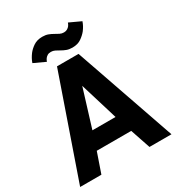

<svg xmlns="http://www.w3.org/2000/svg" viewBox="-209 -1029 1067 1158"><g transform="rotate(-30 325.0 -449.5)"><path d="M250 -700H400L643 0H490L443 -139H203L155 0H7ZM403 -259 323 -522 242 -259ZM388 -751Q365 -751 348 -757.5Q331 -764 316.5 -772.5Q302 -781 289 -787.5Q276 -794 261 -794Q246 -794 236.5 -788Q227 -782 221 -774Q217 -769 215 -764Q213 -759 211 -754L131 -791Q136 -806 143.5 -819.5Q151 -833 160 -845Q175 -865 200 -882Q225 -899 262 -899Q285 -899 302 -892.5Q319 -886 333.5 -877.5Q348 -869 361 -862.5Q374 -856 389 -856Q403 -856 413 -862Q423 -868 429 -876Q433 -881 435 -886Q437 -891 439 -896L519 -859Q514 -844 506.5 -830.5Q499 -817 490 -805Q474 -785 449.5 -768Q425 -751 388 -751Z"/></g></svg>

Font: Golos UI VF
Style: Regular
Weight: 400
Designer: A.Korolkova, Vitaly Kuzmin
Foundry: ParaType Ltd
Version: Version 2.000